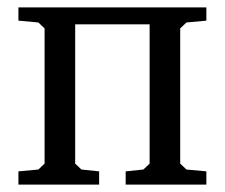

<svg xmlns="http://www.w3.org/2000/svg" viewBox="-20 -501 610 521"><path d="M30 0V-36L84 -41L101 -57V-424L84 -440L30 -445V-481H540V-445L486 -440L469 -424V-57L486 -41L540 -36V0H321V-36L369 -41L386 -57V-435H184V-57L201 -41L249 -36V0Z"/></svg>

Font: Khartiya
Style: Regular
Weight: 500
Version: Version 1.0.1